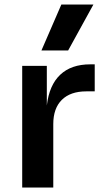

<svg xmlns="http://www.w3.org/2000/svg" viewBox="-20 -837 457 857"><path d="M284.2 -611.8H165L253.9 -816.9H397ZM217.8 0H79.1V-543H189V-366.2Q199.7 -457 248.8 -503.4Q297.9 -549.8 382.8 -549.8H402.8V-429.2H365.2Q294.4 -429.2 256.1 -391.4Q217.8 -353.5 217.8 -283.2Z"/></svg>

Font: Sora SemiBold
Style: Regular
Weight: 600
Designer: Jonathan Barnbrook, Julián Moncada
Foundry: Barnbrook Fonts
Version: Version 2.000